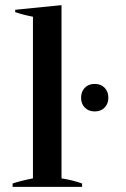

<svg xmlns="http://www.w3.org/2000/svg" viewBox="-20 -726 489 746"><path d="M29 -13Q58 -23 108 -33V-661Q67 -669 39 -679V-688L219 -706V-33Q263 -26 299 -13V0H29ZM295 -346Q295 -370 309.5 -385Q324 -400 348 -400Q372 -400 386.5 -385Q401 -370 401 -346Q401 -323 386.5 -308Q372 -293 348 -293Q324 -293 309.5 -308Q295 -323 295 -346Z"/></svg>

Font: Trirong Medium
Style: Regular
Weight: 500
Designer: Katatrad Team
Foundry: CadsonDemak
Version: Version 1.001